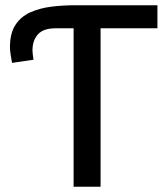

<svg xmlns="http://www.w3.org/2000/svg" viewBox="-20 -713 640 733"><path d="M261 0V-605H192Q146 -605 125 -582Q104 -559 104 -521Q104 -516 105 -506Q106 -496 108 -485L26 -473Q24 -484 21 -502Q18 -520 18 -533Q18 -586 39 -618Q60 -650 96 -666Q132 -682 176 -687.5Q220 -693 267 -693H581V-605H364V0Z"/></svg>

Font: Ubuntu Sans Medium
Style: Regular
Weight: 500
Designer: Dalton Maag Ltd
Foundry: Dalton Maag Ltd
Version: Version 1.006; ttfautohint (v1.8.4.7-5d5b)